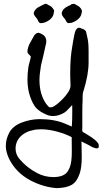

<svg xmlns="http://www.w3.org/2000/svg" viewBox="-20 -643 535 1000"><path d="M352.1 -621.1Q353 -622.1 357.9 -622.1Q367.7 -624.5 372.1 -620.1Q373.5 -619.1 382.8 -614.3Q392.1 -609.4 394 -606.9Q399.4 -601.6 402.3 -597.2Q405.8 -591.3 406.7 -585.9Q407.7 -581.5 405.8 -579.6Q404.3 -559.1 388.2 -544.4Q372.1 -529.8 350.6 -523.9Q350.1 -523.9 344.7 -523.4L339.4 -522.5Q332.5 -522.5 329.1 -525.9Q326.7 -528.3 322.8 -536.1Q318.8 -543.9 316.4 -546.4Q310.1 -552.7 309.6 -554.7Q309.1 -555.7 306.6 -558.8Q304.2 -562 303.7 -563.5Q301.3 -570.8 301.3 -573.2Q305.2 -597.7 332.5 -609.9Q335.9 -612.3 346.7 -616.2Q349.6 -618.2 352.1 -621.1ZM211.9 -621.6Q215.3 -624 219.2 -623Q223.6 -622.6 226.1 -620.6Q235.8 -614.3 239.3 -613.3Q248.5 -609.4 257.8 -595.7Q261.2 -591.3 262.2 -586.9Q262.2 -585 259.8 -574.7Q257.3 -564.5 257.3 -563.5Q249 -545.4 231 -534.7Q212.4 -522.9 193.4 -522.5Q184.6 -521 178.7 -534.2Q176.8 -540.5 169.4 -549.8Q163.1 -556.6 159.7 -562.5Q155.8 -567.9 155.8 -573.2Q155.8 -584 168 -596.2Q173.8 -603.5 191.9 -611.8Q196.3 -614.3 200.9 -616.5Q205.6 -618.7 208.3 -619.9Q210.9 -621.1 211.9 -621.6ZM383.8 -496.1Q386.2 -498 389.4 -498.3Q392.6 -498.5 394.3 -498.3Q396 -498 400.9 -496.1Q405.8 -494.1 406.2 -494.1Q413.1 -491.7 416 -490.2Q418.9 -488.8 423.3 -485.1Q427.7 -481.4 428.7 -476.1Q429.7 -470.7 433.8 -453.1Q438 -435.5 439 -425.8Q441.4 -409.2 441.4 -375.5V-335V-318.4Q441.4 -253.9 415 -169.9Q410.2 -158.7 410.2 -137.2V-123V-117.7Q408.7 -96.2 408.7 -53.7V5.4Q408.7 5.4 408.7 22.5Q408.7 23.9 408.2 30.3Q407.7 36.6 408.9 40Q410.2 43.5 414.1 45.9Q419.4 49.3 433.8 57.6Q448.2 65.9 455.6 71.3Q458 73.2 466.8 79.6Q475.6 85.9 480.7 90.8Q485.8 95.7 490.2 102.1Q496.6 110.8 493.7 125.5Q489.7 129.9 482.9 129.9Q478 129.9 461.4 123.5Q443.8 112.8 404.3 93.8Q404.3 98.1 404.5 106.9Q404.8 115.7 404.8 119.6Q404.8 127.9 405.3 146.5Q405.8 165 405.8 174.8Q405.8 229 395 260.7Q380.4 304.2 353.3 319.8Q326.2 335.4 275.9 336.9Q205.6 332 137.2 295.9Q63 255.9 27.3 184.1Q10.3 147.5 10.3 117.7Q10.3 80.1 29.3 45.9Q48.3 12.7 92.5 -4.4Q136.7 -21.5 182.6 -22.5H189Q262.7 -22.5 318.8 1Q325.7 3.4 354 16.1Q356.4 -15.1 356.4 -60.5Q356.4 -86.4 356 -96.2Q352.1 -92.8 338.6 -77.6Q325.2 -62.5 315.4 -56.6Q285.6 -38.6 256.3 -38.6Q239.3 -38.6 224.6 -44.9Q187 -60.5 168.9 -80.1Q150.9 -99.6 137.2 -139.2Q123 -180.2 123 -229.5Q123 -258.8 127.4 -290Q128.4 -300.3 134 -319.6Q139.6 -338.9 140.6 -348.6Q139.2 -351.6 130.9 -359.1Q122.6 -366.7 123 -373V-374Q123 -384.3 126.5 -395.5Q129.9 -406.7 133.5 -413.8Q137.2 -420.9 144.3 -433.3Q151.4 -445.8 154.3 -451.2Q163.1 -470.7 180.7 -472.7Q192.9 -469.7 208 -459Q221.2 -447.3 221.2 -427.7Q221.2 -422.9 220.7 -420.4Q216.3 -397.5 206.3 -356Q196.3 -314.5 193.4 -301.8Q185.5 -252.9 185.5 -227.1Q185.5 -152.8 219.2 -104Q225.6 -94.7 232.9 -87.9Q237.8 -81.1 253.9 -85.9Q271 -93.3 296.9 -117.9Q322.8 -142.6 336.9 -166Q347.2 -182.6 347.2 -196.8V-199.7Q347.2 -206.5 346.7 -219Q346.2 -231.4 345.9 -241.7Q345.7 -252 345.7 -262.2Q345.7 -342.8 356 -398.4Q356.4 -401.9 361.3 -430.7Q366.2 -459.5 370.1 -474.1Q376 -492.2 383.8 -496.1ZM149.4 35.6Q122.1 40.5 99.4 57.1Q76.7 73.7 66.9 98.1Q61 113.3 61 129.4Q61 160.2 80.1 183.6Q118.2 229.5 173.3 258.3Q212.9 279.3 258.3 279.3Q286.6 279.3 305.7 271.2Q324.7 263.2 334.5 246.8Q344.2 230.5 348.1 213.1Q352.1 195.8 353.5 170.4Q354 161.6 354 144.5Q354 135.3 353.8 115.7Q353.5 96.2 353.5 86.4V71.3Q320.8 54.2 276.4 42.2Q231.9 30.3 192.9 30.3Q167.5 30.3 149.4 35.6Z"/></svg>

Font: Avessa
Style: Medium
Weight: 500
Designer: Arman Khorramak
Foundry: Arman Khorramak
Version: Version 1.000; ttfautohint (v1.8.1)